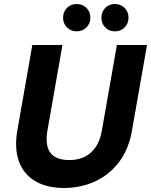

<svg xmlns="http://www.w3.org/2000/svg" viewBox="-20 -924 752 956"><path d="M299 12Q213 12 155.5 -22Q98 -56 74.5 -119.5Q51 -183 66 -273L141 -700H291L216 -273Q208 -227 216.5 -194Q225 -161 252 -144Q279 -127 325 -127Q369 -127 402 -143.5Q435 -160 457 -192.5Q479 -225 487 -273L562 -700H712L637 -273Q620 -177 570 -113.5Q520 -50 449.5 -19Q379 12 299 12ZM361 -768Q333 -768 313.5 -787.5Q294 -807 294 -836Q294 -865 313.5 -884.5Q333 -904 361 -904Q391 -904 410.5 -884.5Q430 -865 430 -836Q430 -807 410.5 -787.5Q391 -768 361 -768ZM552 -768Q523 -768 504 -787.5Q485 -807 485 -836Q485 -865 504 -884.5Q523 -904 552 -904Q581 -904 600.5 -884.5Q620 -865 620 -836Q620 -807 600.5 -787.5Q581 -768 552 -768Z"/></svg>

Font: DM Sans 16pt Black
Style: Italic
Weight: 900
Italic angle: -10°
Version: Version 4.004;gftools[0.9.30]